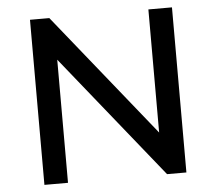

<svg xmlns="http://www.w3.org/2000/svg" viewBox="-51 -756 913 811"><g transform="rotate(-5 406.0 -350.0)"><path d="M607 -178V-700H707V0H625L205 -522V0H105V-700H187Z"/></g></svg>

Font: false
Style: Regular
Weight: 500
Designer: Julieta Ulanovsky
Foundry: Julieta Ulanovsky
Version: Version 7.222;hotconv 1.0.109;makeotfexe 2.5.65596